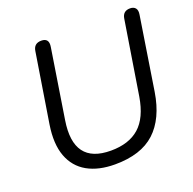

<svg xmlns="http://www.w3.org/2000/svg" viewBox="-127 -840 982 978"><g transform="rotate(-20 364.0 -351.5)"><path d="M335 9Q246 9 185.5 -25Q125 -59 99.5 -127Q74 -195 90 -297L150 -673Q156 -712 196 -712Q239 -712 231 -665L172 -290Q136 -64 339 -64Q437 -64 493.5 -114Q550 -164 568 -273L632 -673Q638 -712 677 -712Q697 -712 706.5 -700Q716 -688 712 -665L650 -269Q628 -131 552 -61Q476 9 335 9Z"/></g></svg>

Font: Nunito
Style: Italic
Weight: 400
Italic angle: -9°
Designer: Vernon Adams
Foundry: Vernon Adams
Version: Version 3.601; ttfautohint (v1.8.2.53-6de2)